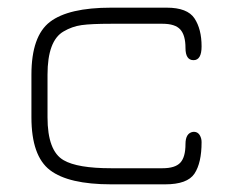

<svg xmlns="http://www.w3.org/2000/svg" viewBox="-20 -481 604 501"><path d="M411 0H270Q159 0 110.5 -37Q62 -74 62 -175V-286Q62 -387 110.5 -424Q159 -461 270 -461H415Q469 -461 487.5 -433Q506 -405 506 -360Q506 -324 485 -324Q464 -324 464 -356Q464 -389 450.5 -404Q437 -419 404 -419H270Q218 -419 193 -415.5Q168 -412 146 -399Q104 -375 104 -286V-175Q104 -87 146 -63Q182 -42 270 -42H404Q437 -42 450.5 -56.5Q464 -71 464 -105Q464 -134 484 -137Q500 -138 505 -119Q506 -115 506 -110Q506 -56 487.5 -28Q469 0 411 0Z"/></svg>

Font: Jura Light
Style: Regular
Weight: 300
Designer: Daniel Johnson, Alexei Vanyashin
Foundry: Daniel Johnson
Version: Version 5.103